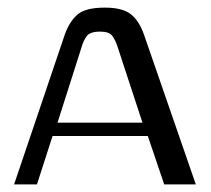

<svg xmlns="http://www.w3.org/2000/svg" viewBox="-20 -484 554 504"><path d="M17 0 150 -393Q162 -427 183 -445.5Q204 -464 255 -464Q301 -464 323 -447Q345 -430 358 -393L494 0H411L368 -127H118L77 0ZM131 -162H354L288 -363Q283 -378 275 -389.5Q267 -401 243 -401Q216 -401 207.5 -389Q199 -377 195 -363Z"/></svg>

Font: Genos Thin
Style: Regular
Weight: 400
Version: Version 1.010